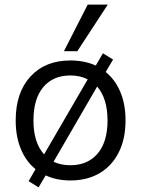

<svg xmlns="http://www.w3.org/2000/svg" viewBox="-20 -773 611 832"><path d="M147 39 104 12 134 -40Q93 -73 70.5 -127Q48 -181 48 -251Q48 -372 112 -441.5Q176 -511 285 -511Q346 -511 395 -489L426 -542L470 -515L438 -461Q479 -428 501.5 -374.5Q524 -321 524 -251Q524 -171 494.5 -112.5Q465 -54 411.5 -22.5Q358 9 285 9Q225 9 178 -13ZM125 -251Q125 -155 171 -104L360 -429Q328 -446 285 -446Q210 -446 167.5 -395.5Q125 -345 125 -251ZM285 -57Q360 -57 403 -107.5Q446 -158 446 -251Q446 -346 401 -398L212 -72Q244 -57 285 -57ZM257 -551 360 -753H447L315 -551Z"/></svg>

Font: Mulish
Style: Regular
Weight: 400
Designer: Vernon Adams
Foundry: Vernon Adams
Version: Version 3.603; ttfautohint (v1.8.3)